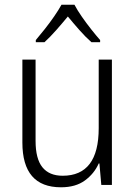

<svg xmlns="http://www.w3.org/2000/svg" viewBox="-20 -851 576 815"><path d="M455 -598V-66H410L402 -157H399Q380 -114 340.5 -85Q301 -56 239 -56Q75 -56 75 -246V-598H131V-253Q131 -177 160 -141Q189 -105 246 -105Q399 -105 399 -307V-598ZM296 -831Q308 -808 327.5 -780Q347 -752 368 -725.5Q389 -699 405 -681V-672H368Q343 -694 317 -723.5Q291 -753 268 -781Q245 -753 219 -723.5Q193 -694 169 -672H132V-681Q149 -701 170 -727.5Q191 -754 210 -781.5Q229 -809 241 -831Z"/></svg>

Font: Noto Sans Malayalam UI SemiCondensed Light
Style: Regular
Weight: 300
Width: 4
Designer: Jelle Bosma - Monotype Design Team
Foundry: Monotype Imaging Inc.
Version: Version 2.104; ttfautohint (v1.8.4.7-5d5b)